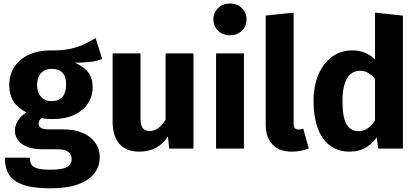

<svg xmlns="http://www.w3.org/2000/svg" viewBox="-20 -829 2331 1071"><path d="M550 -500Q522.4 -488.8 485.5 -484Q448.6 -479.2 397.2 -479.2Q448.4 -457 472.6 -424.9Q496.8 -392.8 496.8 -342Q496.8 -291.2 469.8 -250.7Q442.8 -210.2 392.5 -187.5Q342.2 -164.8 274.2 -164.8Q236.4 -164.8 213.2 -170.6Q204.8 -165.6 200.2 -157.2Q195.6 -148.8 195.6 -139.6Q195.6 -125 207.8 -116.2Q220 -107.4 254.4 -107.4H334.2Q395 -107.4 440.8 -87.8Q486.6 -68.2 511.5 -33.1Q536.4 2 536.4 46.4Q536.4 128.8 465.3 175.1Q394.2 221.4 260 221.4Q163 221.4 107.5 201.2Q52 181 29.5 143.6Q7 106.2 7 50.6H146.4Q146.4 76 156 90Q165.6 104 190.6 110.8Q215.6 117.6 263.6 117.6Q329.2 117.6 354.5 101.9Q379.8 86.2 379.8 57.2Q379.8 32.2 360.5 18Q341.2 3.8 303.2 3.8H225.6Q143.6 3.8 103.4 -25.3Q63.2 -54.4 63.2 -100.4Q63.2 -129.4 80.6 -156.4Q98 -183.4 127.2 -201.8Q76.4 -228.8 54 -265.2Q31.6 -301.6 31.6 -353.8Q31.6 -412.8 60.8 -456.9Q90 -501 142.5 -524.5Q195 -548 263.4 -548Q319 -546.4 362.8 -554.9Q406.6 -563.4 440.3 -578.3Q474 -593.2 512.4 -615.4Q512.4 -615.4 512.9 -615.7Q513.4 -616 513.4 -616ZM267 -444.8Q230 -444.8 208.4 -421Q186.8 -397.2 186.8 -356.2Q186.8 -313 208.6 -288.9Q230.4 -264.8 267.8 -264.8Q307.4 -264.8 328.1 -288.5Q348.8 -312.2 348.8 -358.4Q348.8 -402.6 328.4 -423.7Q308 -444.8 267 -444.8Z M1059.2 -531.2V0H923.8L916.8 -67.6Q888 -24.6 848.7 -3.9Q809.4 16.8 756.4 16.8Q683.8 16.8 646 -27Q608.2 -70.8 608.2 -149.6V-531.2H763.8V-169.2Q763.8 -130.2 776.5 -114.3Q789.2 -98.4 816 -98.4Q840.8 -98.4 863.1 -114.6Q885.4 -130.8 903.6 -161.2V-531.2Z M1340.8 -531.2V0H1185.2V-531.2ZM1262.6 -809.4Q1303 -809.4 1329.1 -783.9Q1355.2 -758.4 1355.2 -720.6Q1355.2 -682.8 1329.1 -657.5Q1303 -632.2 1262.6 -632.2Q1222.6 -632.2 1196.5 -657.5Q1170.4 -682.8 1170.4 -720.6Q1170.4 -758.4 1196.5 -783.9Q1222.6 -809.4 1262.6 -809.4Z M1607 16.8Q1538 16.8 1500.1 -22.7Q1462.2 -62.2 1462.2 -134V-742L1617.8 -758.4V-139.6Q1617.8 -123 1624.4 -114.8Q1631 -106.6 1645.4 -106.6Q1659.6 -106.6 1671.6 -111.4L1702.2 -1.2Q1660.8 16.8 1607 16.8Z M1945.6 -548Q1988.2 -548 2022.5 -531.7Q2056.8 -515.4 2082.6 -485.8L2083.4 -374.8Q2060.2 -405.2 2038.3 -419.7Q2016.4 -434.2 1987.8 -434.2Q1958 -434.2 1936.4 -416.5Q1914.8 -398.8 1902.6 -361.4Q1890.4 -324 1890.4 -266Q1890.4 -172.4 1913.3 -135Q1936.2 -97.6 1978.6 -97.6Q2011 -97.6 2035.4 -116Q2059.8 -134.4 2081.2 -173.2L2089.6 -74.8Q2064.6 -33.8 2025 -8.5Q1985.4 16.8 1930.4 16.8Q1864.4 16.8 1819.1 -18.1Q1773.8 -53 1751.4 -116.3Q1729 -179.6 1729 -266.4Q1729 -348 1755.8 -411.9Q1782.6 -475.8 1831.7 -511.9Q1880.8 -548 1945.6 -548ZM2072 -758.4 2227.6 -742V0H2089.6L2079.8 -76.4L2072 -142.8Z"/></svg>

Font: Firava
Style: Regular
Weight: 400
Designer: Carrois Corporate & Edenspiekermann AG
Foundry: Greg Finn Gibson
Version: Version 5.000